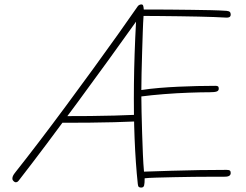

<svg xmlns="http://www.w3.org/2000/svg" viewBox="-20 -812 1113 868"><path d="M68 0Q63 7 59.5 9.5Q56 12 51 12Q48 12 44.5 9.5Q41 7 38.5 3.5Q36 0 36 -4Q36 -11 38.5 -16.5Q41 -22 47 -30Q97 -93 156.5 -171Q216 -249 278.5 -333.5Q341 -418 401 -500.5Q461 -583 513 -656Q565 -729 603 -784Q606 -788 610.5 -790Q615 -792 619 -792Q625 -792 627 -787Q629 -782 630 -769Q646 -769 680 -769Q714 -769 757.5 -768.5Q801 -768 847.5 -767.5Q894 -767 935 -766Q976 -765 1004 -763Q1015 -762 1019 -758Q1023 -754 1023 -746Q1023 -737 1015.5 -734Q1008 -731 990 -733Q978 -734 947.5 -735Q917 -736 876.5 -737Q836 -738 791 -738.5Q746 -739 703.5 -739.5Q661 -740 629 -740Q627 -713 625.5 -669Q624 -625 622.5 -575Q621 -525 620 -480Q619 -435 619 -405Q658 -411 700.5 -414.5Q743 -418 786 -420Q829 -422 871.5 -423Q914 -424 954 -424Q962 -424 965.5 -421.5Q969 -419 969 -411Q969 -402 960 -398.5Q951 -395 928 -395Q890 -395 834.5 -393Q779 -391 721.5 -386.5Q664 -382 619 -376Q619 -349 620 -305Q621 -261 622.5 -211Q624 -161 626 -114.5Q628 -68 631 -36Q691 -38 754.5 -40Q818 -42 881 -43Q944 -44 1004 -44Q1015 -44 1019 -41Q1023 -38 1023 -30Q1023 -20 1014 -16Q1005 -12 983 -13Q968 -13 933.5 -13Q899 -13 855 -12.5Q811 -12 766.5 -11Q722 -10 686.5 -9Q651 -8 634 -6Q634 17 631.5 26.5Q629 36 618 36Q611 36 607.5 33Q604 30 603 20Q593 -73 588.5 -186Q584 -299 585.5 -431.5Q587 -564 595 -714Q538 -634 470 -540Q402 -446 330.5 -349Q259 -252 191.5 -162Q124 -72 68 0ZM259 -257Q252 -257 249 -260Q246 -263 246 -270Q246 -279 252 -283Q258 -287 273 -287Q330 -287 387 -287.5Q444 -288 497 -289.5Q550 -291 595 -293Q606 -293 609.5 -289.5Q613 -286 613 -276Q613 -269 609.5 -266Q606 -263 595 -263Q550 -261 496 -259.5Q442 -258 382.5 -257.5Q323 -257 259 -257Z"/></svg>

Font: Playpen Sans Thin
Style: Regular
Weight: 250
Designer: Laura Meseguer, Veronika Burian, José Scaglione
Foundry: TypeTogether
Version: Version 1.001